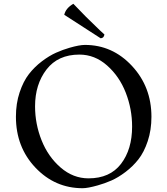

<svg xmlns="http://www.w3.org/2000/svg" viewBox="-20 -973 883 1013"><path d="M511 -771 319 -895Q327 -930 367 -953Q431 -885 506 -814L531 -791Q528 -772 511 -771ZM779 -357Q779 -287 759.5 -228.5Q740 -170 710.5 -132.5Q681 -95 642 -65.5Q603 -36 567.5 -20.5Q532 -5 496 5Q443 20 416 20Q270 20 167 -88.5Q64 -197 64 -357Q64 -427 83.5 -485.5Q103 -544 132.5 -582Q162 -620 201 -649.5Q240 -679 276 -695Q312 -711 347 -721Q399 -736 428 -736Q573 -736 676 -625.5Q779 -515 779 -357ZM447 -32Q560 -32 618.5 -108.5Q677 -185 677 -305Q677 -398 643.5 -484Q610 -570 545 -627.5Q480 -685 399 -685Q286 -685 225.5 -606.5Q165 -528 165 -412Q165 -319 199.5 -232.5Q234 -146 300 -89Q366 -32 447 -32Z"/></svg>

Font: Rosarivo
Style: Regular
Weight: 400
Designer: Pablo Ugerman
Foundry: Pablo Ugerman
Version: Version 1.003